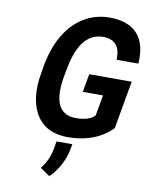

<svg xmlns="http://www.w3.org/2000/svg" viewBox="-103 -795 873 1122"><g transform="rotate(10 334.0 -234.0)"><path d="M362 -108C252 -108 229 -202 252 -334L260 -377C282 -504 333 -603 437 -603C513 -603 541 -558 538 -485H667C678 -637 608 -721 454 -721C413 -721 376 -713 340 -698C229 -650 154 -538 125 -376L118 -334C108 -279 106 -230 112 -188C128 -72 196 10 334 10C445 10 536 -26 597 -90L647 -374H395L376 -266H496L474 -143C450 -117 406 -108 362 -108ZM212 214 268 253C279 243 290 232 300 218C326 183 352 136 362 81L369 46H275L268 88C258 144 237 180 212 214Z"/></g></svg>

Font: Asimov
Style: NarIt
Weight: 500
Designer: Google
Version: Version 2.000980; 2014